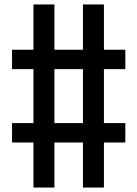

<svg xmlns="http://www.w3.org/2000/svg" viewBox="-20 -771 616 861"><path d="M352 70H446V-132H542V-219H446V-461H542V-548H446V-751H352V-548H224V-751H130V-548H34V-461H130V-219H34V-132H130V70H224V-132H352ZM224 -219V-461H352V-219Z"/></svg>

Font: Iosevka Sparkle Medium
Style: Regular
Weight: 500
Designer: Belleve Invis
Foundry: Belleve Invis
Version: Version 4.5.0; ttfautohint (v1.8.3)